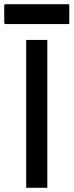

<svg xmlns="http://www.w3.org/2000/svg" viewBox="-74 -889 348 909"><path d="M254 -778 252 -775H-48Q-53 -775 -54 -782V-866L-50 -869H250L254 -867ZM150 0H50V-700H150Z"/></svg>

Font: Railway
Style: Regular
Weight: 400
Version: 1.000